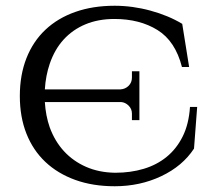

<svg xmlns="http://www.w3.org/2000/svg" viewBox="-20 -634 745 668"><path d="M666 -262 655 -117Q615 -56 541 -21Q467 14 379 14Q303 14 242 -8Q181 -30 138 -70.5Q95 -111 72 -169Q49 -227 49 -300Q49 -373 72 -431.5Q95 -490 138 -530.5Q181 -571 242 -592.5Q303 -614 379 -614Q441 -614 503.5 -597Q566 -580 614 -551L638 -401H613Q590 -491 528 -529.5Q466 -568 378 -568Q322 -568 277.5 -549.5Q233 -531 201.5 -496.5Q170 -462 153 -412Q139 -371 136 -323H399Q416 -324 427.5 -335.5Q439 -347 439 -364V-386H465V-216H439V-239Q439 -255 427.5 -266.5Q416 -278 401 -279H136Q139 -231 153 -191Q171 -142 203 -107.5Q235 -73 279.5 -53.5Q324 -34 379 -33H382Q434 -33 479.5 -46.5Q525 -60 559.5 -88Q594 -116 615.5 -159Q637 -202 641 -262Z"/></svg>

Font: Constantine
Style: Regular
Weight: 400
Designer: Dukom Design
Version: Version 1.001;PS 001.001;hotconv 1.0.56;makeotf.lib2.0.21325